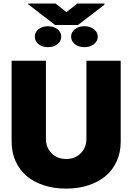

<svg xmlns="http://www.w3.org/2000/svg" viewBox="-20 -1077 762 1105"><path d="M477.3 -727.3H674.7V-261.4Q674.7 -199.9 651.8 -149.3Q628.9 -98.7 587.9 -64.1Q546.9 -29.5 488.6 -10.5Q430.4 8.5 360.8 8.5Q290.8 8.5 232.4 -10.5Q174 -29.5 133.2 -64.1Q92.3 -98.7 69.6 -149.3Q46.9 -199.9 46.9 -261.4V-727.3H244.3V-278.4Q244.3 -227.6 277.2 -194.8Q310 -161.9 360.8 -161.9Q411.6 -161.9 444.4 -194.8Q477.3 -227.6 477.3 -278.4ZM299.7 -1056.8 362.2 -1007.1 424.7 -1056.8H581V-1049.7L429 -933.2H296.9L142 -1052.6V-1056.8ZM389.2 -866.5Q389.2 -891.3 410.9 -908.7Q432.5 -926.1 465.9 -926.1Q498.2 -926.1 520.4 -909.1Q542.6 -892 542.6 -866.5Q542.6 -840.2 520.4 -822.8Q498.2 -805.4 465.9 -805.4Q432.2 -805.4 410.7 -823Q389.2 -840.6 389.2 -866.5ZM180.4 -866.5Q180.4 -891.3 201.7 -908.7Q223 -926.1 255.7 -926.1Q289.1 -926.1 310.7 -908.7Q332.4 -891.3 332.4 -866.5Q332.4 -839.8 310.5 -822.6Q288.7 -805.4 255.7 -805.4Q223.4 -805.4 201.9 -822.6Q180.4 -839.8 180.4 -866.5Z"/></svg>

Font: Karasuma Gothic
Style: Black
Weight: 900
Designer: Rasmus Andersson / Ryoko Nishizuka
Foundry: Genbu
Version: Version 1.00